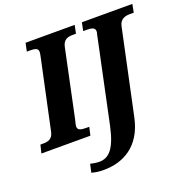

<svg xmlns="http://www.w3.org/2000/svg" viewBox="-179 -863 1215 1252"><g transform="rotate(-20 428.5 -237.0)"><path d="M-17 0H323L336 -57H316C281 -57 256 -61 256 -87C256 -99 261 -112 266 -135L364 -600C374 -650 406 -657 442 -657H462L474 -714H133L121 -657H141C176 -657 199 -653 199 -627C199 -621 198 -610 193 -589L91 -112C81 -64 50 -57 16 -57H-3ZM329 240C464 240 593 175 633 -14L758 -601C768 -648 802 -657 838 -657H863L874 -714H524L512 -657H537C567 -657 594 -653 594 -627C594 -621 593 -612 590 -605L465 -14C432 138 384 180 320 180C302 180 275 176 259 171L246 229C271 236 293 240 329 240Z"/></g></svg>

Font: Noto Serif SemiCondensed Extra
Style: Italic
Weight: 800
Width: 4
Italic angle: -12°
Designer: Monotype Design Team
Foundry: Monotype Imaging Inc.
Version: Version 1.901